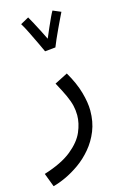

<svg xmlns="http://www.w3.org/2000/svg" viewBox="-161 -747 665 1036"><g transform="rotate(-15 171.0 -228.5)"><path d="M3.9 230 -24.9 153.8Q76.2 122.1 130.6 77.6Q185.1 33.2 205.6 -14.9Q226.1 -63 226.1 -106.9Q226.1 -134.8 220 -160.9Q213.9 -187 199 -220Q184.1 -252.9 157.2 -301.8L230 -338.9Q268.1 -273.9 284.4 -216.1Q300.8 -158.2 300.8 -113.8Q300.8 -50.8 280.3 0Q259.8 50.8 226.3 90.3Q192.9 129.9 153.3 158Q113.8 186 74.5 204.1Q35.2 222.2 3.9 230ZM147.9 -484.9Q139.2 -504.9 123 -538.3Q106.9 -571.8 90.6 -605.2Q74.2 -638.7 61 -659.7L106.9 -685.1Q114.3 -672.9 127.2 -648.4Q140.1 -624 154.5 -596.4Q168.9 -568.8 179.2 -546.9Q189.9 -572.8 202.9 -602.3Q215.8 -631.8 226.8 -655.3Q237.8 -678.7 243.2 -687L288.1 -668Q283.2 -657.7 272.2 -635.3Q261.2 -612.8 248.5 -585.4Q235.8 -558.1 224.4 -532.5Q212.9 -506.8 207 -490.7Z"/></g></svg>

Font: Kurinto Seri
Style: Regular
Weight: 400
Designer: Kurinto was developed by Clint Goss from a range of fonts that are compatible with the SIL Open Font License Version 1.1
Foundry: Clinton F. Goss
Version: Version 2.196; July 25, 2020